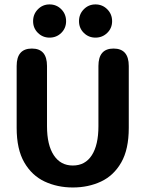

<svg xmlns="http://www.w3.org/2000/svg" viewBox="-20 -839 659 870"><path d="M310 10.5Q240 10.5 182.2 -16.5Q124.5 -43.5 90 -103Q55.5 -162.5 55.5 -259.5V-540Q55.5 -619 124.5 -619Q193 -619 193 -540V-267Q193 -182 223.8 -135.5Q254.5 -89 310 -89Q366 -89 396 -135.5Q426 -182 426 -267V-540Q426 -619 494.5 -619Q563.5 -619 563.5 -540V-259.5Q563.5 -162.5 529.5 -103Q495.5 -43.5 438 -16.5Q380.5 10.5 310 10.5ZM204.5 -668.5Q173.5 -668.5 151.8 -690Q130 -711.5 130 -743Q130 -775 151.8 -797Q173.5 -819 204.5 -819Q236 -819 257.8 -797Q279.5 -775 279.5 -743Q279.5 -711.5 257.8 -690Q236 -668.5 204.5 -668.5ZM412.5 -668.5Q381.5 -668.5 359.8 -690Q338 -711.5 338 -743Q338 -775 359.8 -797Q381.5 -819 412.5 -819Q444 -819 466 -797Q488 -775 488 -743Q488 -711.5 466 -690Q444 -668.5 412.5 -668.5Z"/></svg>

Font: Sono ExtraLight Monospace SemiBold
Style: Regular
Weight: 600
Version: Version 2.112